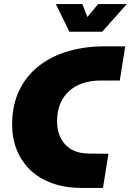

<svg xmlns="http://www.w3.org/2000/svg" viewBox="-20 -929 647 949"><path d="M387 0Q303 0 238.5 -23Q174 -46 130 -88.5Q86 -131 63 -188Q40 -245 40 -314Q40 -408 74 -480Q108 -552 169.5 -601Q231 -650 314.5 -675Q398 -700 497 -700H599L572 -531H477Q428 -531 388.5 -517.5Q349 -504 320.5 -478Q292 -452 277 -414.5Q262 -377 262 -329Q262 -295 272 -266Q282 -237 301.5 -215.5Q321 -194 351 -182Q381 -170 421 -170L516 -169L489 0ZM323 -772 256 -909H387L412 -845L465 -909H607L485 -772Z"/></svg>

Font: MuseoModerno Black
Style: Italic
Weight: 900
Italic angle: -9°
Designer: Pablo Cosgaya, Héctor Gatti, Marcela Romero, and the Authors of The MuseoModerno Project.
Foundry: Omnibus-Type Team
Version: Version 1.003